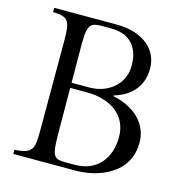

<svg xmlns="http://www.w3.org/2000/svg" viewBox="-106 -806 847 900"><g transform="rotate(15 318.0 -355.5)"><path d="M421.4 -383.3Q431.2 -381.3 448 -376.7Q464.8 -372.1 484.4 -363.3Q503.9 -354.5 523.7 -340.8Q543.5 -327.1 559.8 -307.6Q576.2 -288.1 586.4 -262.2Q596.7 -236.3 596.7 -202.6Q596.7 -165 585.2 -135.3Q573.7 -105.5 554.2 -83Q534.7 -60.5 509 -44.7Q483.4 -28.8 455.3 -19Q427.2 -9.3 398.4 -4.6Q369.6 0 343.8 0H39.1V-21L56.6 -21.5Q82.5 -24.4 97.7 -31Q112.8 -37.6 120.4 -50.3Q127.9 -63 130.1 -83Q132.3 -103 132.3 -132.8V-577.6Q132.3 -611.8 129.6 -632.8Q127 -653.8 119.4 -666Q111.8 -678.2 98.6 -683.1Q85.4 -688 64.5 -689.9L46.9 -690.4V-711.4H349.1Q399.9 -711.4 438.5 -698.7Q477.1 -686 502.9 -664.3Q528.8 -642.6 541.7 -613.8Q554.7 -585 554.7 -552.2Q554.7 -512.2 541.5 -483.2Q528.3 -454.1 508.3 -434.6Q488.3 -415 465.1 -403.6Q441.9 -392.1 421.4 -386.2ZM282.2 -687Q262.2 -687 249 -683.1Q235.8 -679.2 228.3 -667.5Q220.7 -655.8 218 -634.8Q215.3 -613.8 215.3 -579.6L216.3 -393.1H301.8Q336.9 -393.1 367.2 -404.1Q397.5 -415 419.9 -434.8Q442.4 -454.6 455.1 -482.2Q467.8 -509.8 467.8 -542.5Q467.8 -581.1 457.3 -608.4Q446.8 -635.7 428.2 -653.3Q409.7 -670.9 384.3 -679Q358.9 -687 328.6 -687ZM330.1 -25.4Q371.1 -25.4 402.3 -39.1Q433.6 -52.7 454.6 -76.9Q475.6 -101.1 486.3 -133.5Q497.1 -166 497.1 -204.1Q497.1 -242.7 482.9 -272.9Q468.8 -303.2 442.4 -324.5Q416 -345.7 378.9 -356.9Q341.8 -368.2 295.9 -368.2H216.3L217.8 -131.8Q218.3 -97.7 220.9 -76.7Q223.6 -55.7 230.2 -44.4Q236.8 -33.2 248.5 -29.3Q260.3 -25.4 278.3 -25.4Z"/></g></svg>

Font: Varendra
Style: Regular
Weight: 400
Designer: Jacob Thomas
Foundry: Bangla Type Foundry
Version: Version 1.008